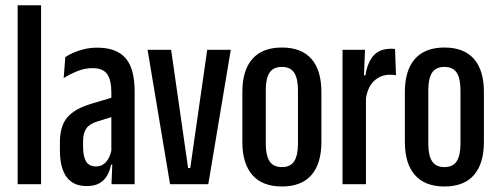

<svg xmlns="http://www.w3.org/2000/svg" viewBox="-20 -684 1852 713"><path d="M45.5 0V-664.5H132.5V0Z M394 0 397.5 -86H393.5V-300.5V-340.5Q393.5 -387 377.8 -409Q362 -431 324 -431Q295 -431 267.2 -419.8Q239.5 -408.5 216.5 -394L222.5 -472Q236.5 -481.5 254.8 -489.2Q273 -497 294.8 -502Q316.5 -507 341 -507Q378 -507 404.5 -496.8Q431 -486.5 447.8 -466.2Q464.5 -446 472.2 -415.2Q480 -384.5 480 -344V0ZM302 7Q251.5 7 227 -27Q202.5 -61 202.5 -125.5V-155Q202.5 -216 230 -248.2Q257.5 -280.5 320 -299L404 -324L413 -255L341.5 -233Q313 -224.5 300.8 -207.2Q288.5 -190 288.5 -159.5V-139Q288.5 -104 299.2 -85Q310 -66 337 -66Q353.5 -66 365.2 -74.8Q377 -83.5 384.5 -98.5Q392 -113.5 395 -133L405.5 -72.5H392.5Q388 -50 377.8 -32Q367.5 -14 349.2 -3.5Q331 7 302 7Z M686.5 -60 749.5 -499H837L753.5 0H611.5L528 -499H615.5L678.5 -60Z M1027 8.5Q954.5 8.5 917.2 -34Q880 -76.5 880 -157V-342.5Q880 -423 917.2 -465.2Q954.5 -507.5 1027 -507.5Q1099.5 -507.5 1136.5 -465.2Q1173.5 -423 1173.5 -342.5V-157Q1173.5 -76.5 1136.5 -34Q1099.5 8.5 1027 8.5ZM1027 -63.5Q1058.5 -63.5 1072.5 -85.2Q1086.5 -107 1086.5 -150.5V-349Q1086.5 -392.5 1072.5 -414Q1058.5 -435.5 1027 -435.5Q995 -435.5 981 -414Q967 -392.5 967 -349V-150.5Q967 -107 981 -85.2Q995 -63.5 1027 -63.5Z M1338 -311 1316.5 -404H1337Q1344 -450 1366.2 -476.5Q1388.5 -503 1432.5 -503Q1436.5 -503 1439.8 -502.8Q1443 -502.5 1447 -502L1450.5 -404.5Q1446.5 -405.5 1441 -406Q1435.5 -406.5 1428.5 -406.5Q1393 -406.5 1368.2 -382.5Q1343.5 -358.5 1338 -311ZM1252 0V-499H1335.5L1330.5 -377L1339 -360.5V0Z M1630.5 8.5Q1558 8.5 1520.8 -34Q1483.5 -76.5 1483.5 -157V-342.5Q1483.5 -423 1520.8 -465.2Q1558 -507.5 1630.5 -507.5Q1703 -507.5 1740 -465.2Q1777 -423 1777 -342.5V-157Q1777 -76.5 1740 -34Q1703 8.5 1630.5 8.5ZM1630.5 -63.5Q1662 -63.5 1676 -85.2Q1690 -107 1690 -150.5V-349Q1690 -392.5 1676 -414Q1662 -435.5 1630.5 -435.5Q1598.5 -435.5 1584.5 -414Q1570.5 -392.5 1570.5 -349V-150.5Q1570.5 -107 1584.5 -85.2Q1598.5 -63.5 1630.5 -63.5Z"/></svg>

Font: Anek Latin Condensed Medium
Style: Regular
Weight: 500
Width: 3
Designer: Yesha Goshar
Foundry: Ek Type
Version: Version 1.003